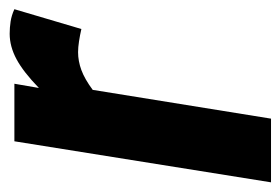

<svg xmlns="http://www.w3.org/2000/svg" viewBox="-120 -480 594 407"><g transform="rotate(-90 177.5 -277.0)"><path d="M203 -544 194 -492Q228 -525 255 -539.5Q282 -554 309 -554Q322 -554 335 -552Q348 -550 361 -544L319 -402Q306 -405 293 -407Q280 -409 270 -409Q251 -409 232 -402Q213 -395 190 -378L129 0H-6L81 -544Z"/></g></svg>

Font: Georama SemiCondensed
Style: Bold Italic
Weight: 700
Width: 4
Italic angle: -9°
Designer: Jean-Baptiste Levee
Foundry: Production Type
Version: Version 1.000